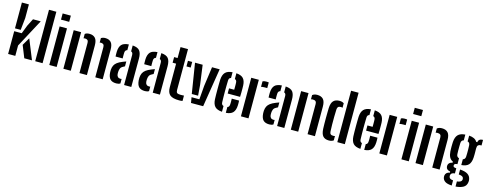

<svg xmlns="http://www.w3.org/2000/svg" viewBox="-28 -1750 7336 2885"><g transform="rotate(15 3640.0 -307.5)"><path d="M51.3 0V-353.9H168.1L219.3 -485.9L277.6 -600H397.9L162.9 -161.6V0ZM51.3 -398.5V-800H160.2V-587.4L140.4 -398.5ZM226.9 -189.1 297.4 -309 422.6 0H302.7Z M472.8 0V-800H587.3V0Z M685.3 -703.6V-800H812.8V-703.6ZM691.8 0V-600H806.3V0Z M910.8 0V-600H1026.1V0ZM1407.2 0V-470.6Q1407 -499 1393.1 -511.5Q1379.2 -524 1353.7 -524Q1343.2 -524 1336 -521.1V-590.9Q1349.2 -599.4 1365.2 -604.1Q1381.2 -608.7 1401.7 -608.7Q1459.9 -608.7 1491.1 -574.5Q1522.3 -540.4 1522.5 -461V0ZM1161 0V-470.6Q1160.8 -498.4 1147.7 -511.2Q1134.6 -524 1108 -524Q1102.2 -524 1096.4 -523.3Q1090.5 -522.5 1085.2 -520.6V-588.6Q1098.2 -598.6 1114.8 -603.7Q1131.4 -608.7 1155 -608.7Q1213.2 -608.7 1244.9 -574.5Q1276.6 -540.4 1276.9 -461V0Z M1603.7 -124.1Q1603.2 -134.7 1603.1 -147.6Q1603 -160.5 1603.5 -170.8Q1606.4 -209.2 1620.2 -237.7Q1634 -266.2 1663.8 -288.7Q1693.6 -311.2 1744.5 -331.3Q1757.4 -336.5 1770.2 -341.3Q1782.9 -346 1795.9 -350.6V-274.6Q1790.2 -272.1 1784.1 -268.7Q1778.1 -265.2 1771.3 -261.5Q1739.4 -246 1729.5 -221.6Q1719.7 -197.1 1718.6 -170.3Q1718.3 -157.2 1718.4 -149.9Q1718.5 -142.6 1719 -132.3Q1721.5 -105.5 1736.6 -90.9Q1751.8 -76.2 1778.6 -76.2Q1788.8 -76.2 1795.9 -78.6V-8.7Q1772.9 7.1 1734.5 7.1Q1671.6 7.1 1640.5 -23.5Q1609.4 -54.2 1603.7 -124.1ZM1620.6 -380.4Q1619.7 -393.9 1619.4 -415.5Q1619.1 -437.1 1619.6 -457.3Q1622.7 -529.7 1654.8 -566.1Q1687 -602.4 1766.8 -607.7V-518.7Q1750.7 -514.7 1741.6 -503.3Q1732.5 -491.9 1731.5 -471.1Q1730.7 -461 1730.5 -441.8Q1730.2 -422.5 1730.6 -404.6Q1731 -386.6 1731.5 -380.4ZM1855.4 0V-464.7Q1855.4 -485.5 1848.6 -498.2Q1841.8 -510.8 1826.4 -516.1V-607.7Q1907.1 -602.1 1937.7 -562.3Q1968.3 -522.4 1968 -440.2L1967.2 0Z M2049.2 -124.1Q2048.7 -134.7 2048.6 -147.6Q2048.5 -160.5 2049 -170.8Q2051.9 -209.2 2065.7 -237.7Q2079.5 -266.2 2109.3 -288.7Q2139.1 -311.2 2190 -331.3Q2202.9 -336.5 2215.7 -341.3Q2228.4 -346 2241.4 -350.6V-274.6Q2235.7 -272.1 2229.6 -268.7Q2223.6 -265.2 2216.8 -261.5Q2184.9 -246 2175 -221.6Q2165.2 -197.1 2164.1 -170.3Q2163.8 -157.2 2163.9 -149.9Q2164 -142.6 2164.5 -132.3Q2167 -105.5 2182.1 -90.9Q2197.3 -76.2 2224.1 -76.2Q2234.3 -76.2 2241.4 -78.6V-8.7Q2218.4 7.1 2180 7.1Q2117.1 7.1 2086 -23.5Q2054.9 -54.2 2049.2 -124.1ZM2066.1 -380.4Q2065.2 -393.9 2064.9 -415.5Q2064.6 -437.1 2065.1 -457.3Q2068.2 -529.7 2100.3 -566.1Q2132.5 -602.4 2212.3 -607.7V-518.7Q2196.2 -514.7 2187.1 -503.3Q2178 -491.9 2177 -471.1Q2176.2 -461 2176 -441.8Q2175.7 -422.5 2176.1 -404.6Q2176.5 -386.6 2177 -380.4ZM2300.9 0V-464.7Q2300.9 -485.5 2294.1 -498.2Q2287.3 -510.8 2271.9 -516.1V-607.7Q2352.6 -602.1 2383.2 -562.3Q2413.8 -522.4 2413.5 -440.2L2412.7 0Z M2472.8 -512.6V-600H2527.1V-770H2643.6V-133.7Q2643.6 -100.4 2658.5 -89Q2673.4 -77.6 2713 -77.6Q2727.4 -77.6 2739 -78.2Q2750.6 -78.8 2765.5 -79.4V3.7Q2753.5 6.5 2740.6 7.6Q2727.7 8.7 2712.4 8.7Q2611.9 8.7 2569.5 -26.8Q2527.1 -62.4 2527.1 -147.2V-512.6ZM2688.1 -512.6V-600H2754.1V-512.6Z M2797.9 -600H2916.8L2958 -298.1L2970.8 -133H2872.7ZM2881.9 -85.5H3003.6L3020.9 -298.1L3062.6 -600H3181.5L3085.3 0H2896.2Z M3229.7 -145.4Q3228.4 -175.2 3227.8 -216Q3227.2 -256.9 3227.2 -301.1Q3227.2 -345.4 3227.9 -385.3Q3228.5 -425.3 3229.7 -453Q3234.5 -529.5 3269.8 -565.9Q3305 -602.4 3380.1 -607.7V-518.2Q3362.2 -513.7 3354.5 -501.7Q3346.9 -489.6 3346.4 -469.6Q3344.9 -423.8 3344.3 -382.1Q3343.6 -340.4 3343.6 -300.2Q3343.6 -260 3344.3 -218.9Q3344.9 -177.9 3346.4 -132.9Q3346.9 -111 3354.9 -99Q3362.8 -87 3380.1 -82.1V7.7Q3302.1 2.1 3268 -34.5Q3233.9 -71 3229.7 -145.4ZM3439.6 7.7V-82.1Q3455.6 -86.9 3462.9 -99.2Q3470.2 -111.4 3471.2 -133.7Q3472.2 -148.7 3472.4 -170.8Q3472.5 -192.8 3471 -221.4H3584.7Q3586 -210 3586.4 -185.9Q3586.7 -161.7 3585.7 -145.4Q3582.2 -70.2 3548.4 -33.8Q3514.7 2.6 3439.6 7.7ZM3391.7 -279.5V-359.9H3472Q3472.4 -383 3472.4 -405.6Q3472.4 -428.2 3472.2 -445.3Q3471.9 -462.5 3471.2 -469.6Q3470.5 -490.5 3462.7 -501.9Q3455 -513.4 3439.6 -517.9V-607.7Q3514.5 -602.1 3548.3 -566.3Q3582.1 -530.5 3585.7 -457.3Q3586.2 -445.7 3586.6 -415.7Q3587 -385.8 3586.7 -348.9Q3586.5 -312 3584.7 -279.5Z M3672.8 0V-600H3790.5V0ZM3850 -506.3V-592.1Q3870.8 -603.1 3903 -603.1Q3914.4 -603.1 3925.5 -602.4Q3936.7 -601.6 3945.1 -600.4V-512.6H3904.4Q3871.6 -512.6 3850 -506.3Z M3984.2 -124.1Q3983.7 -134.7 3983.6 -147.6Q3983.5 -160.5 3984 -170.8Q3986.9 -209.2 4000.7 -237.7Q4014.5 -266.2 4044.3 -288.7Q4074.1 -311.2 4125 -331.3Q4137.9 -336.5 4150.7 -341.3Q4163.4 -346 4176.4 -350.6V-274.6Q4170.7 -272.1 4164.6 -268.7Q4158.6 -265.2 4151.8 -261.5Q4119.9 -246 4110 -221.6Q4100.2 -197.1 4099.1 -170.3Q4098.8 -157.2 4098.9 -149.9Q4099 -142.6 4099.5 -132.3Q4102 -105.5 4117.1 -90.9Q4132.3 -76.2 4159.1 -76.2Q4169.3 -76.2 4176.4 -78.6V-8.7Q4153.4 7.1 4115 7.1Q4052.1 7.1 4021 -23.5Q3989.9 -54.2 3984.2 -124.1ZM4001.1 -380.4Q4000.2 -393.9 3999.9 -415.5Q3999.6 -437.1 4000.1 -457.3Q4003.2 -529.7 4035.3 -566.1Q4067.5 -602.4 4147.3 -607.7V-518.7Q4131.2 -514.7 4122.1 -503.3Q4113 -491.9 4112 -471.1Q4111.2 -461 4111 -441.8Q4110.7 -422.5 4111.1 -404.6Q4111.5 -386.6 4112 -380.4ZM4235.9 0V-464.7Q4235.9 -485.5 4229.1 -498.2Q4222.3 -510.8 4206.9 -516.1V-607.7Q4287.6 -602.1 4318.2 -562.3Q4348.8 -522.4 4348.5 -440.2L4347.7 0Z M4448.8 0V-600H4563.8V0ZM4709.5 0 4709.3 -470.6Q4709.1 -498.4 4694.9 -511.2Q4680.8 -524 4652 -524Q4644.5 -524 4637.3 -522.8Q4630.1 -521.5 4623.3 -519.2V-585Q4637.5 -596.6 4655.6 -602.6Q4673.7 -608.7 4699 -608.7Q4760.5 -608.7 4792.2 -574.2Q4823.9 -539.7 4824.1 -461V0Z M4915.2 -139Q4913.7 -172.2 4913.2 -214.9Q4912.7 -257.5 4912.8 -302.4Q4912.9 -347.4 4913.6 -388.8Q4914.2 -430.2 4915.2 -461Q4918.4 -541 4951.2 -574.9Q4984 -608.7 5043.1 -608.7Q5066.9 -608.7 5084 -603.8Q5101.1 -598.9 5114.3 -588.9V-519.6Q5102.1 -524 5086.9 -524Q5059 -524 5046.2 -511.6Q5033.4 -499.2 5032.1 -473.3Q5029.5 -417 5028.6 -356.7Q5027.8 -296.3 5028.5 -238.3Q5029.3 -180.2 5031.7 -130.9Q5033 -101.4 5045.8 -88.8Q5058.5 -76.2 5086.7 -76.2Q5102.6 -76.2 5114.3 -80.4V-12.1Q5100.4 -2.1 5082.8 3.3Q5065.2 8.7 5041.1 8.7Q4980.4 8.7 4949.6 -25.7Q4918.9 -60.1 4915.2 -139ZM5172.3 0V-800H5289.1V0Z M5382.7 -145.4Q5381.4 -175.2 5380.8 -216Q5380.2 -256.9 5380.2 -301.1Q5380.2 -345.4 5380.9 -385.3Q5381.5 -425.3 5382.7 -453Q5387.5 -529.5 5422.8 -565.9Q5458 -602.4 5533.1 -607.7V-518.2Q5515.2 -513.7 5507.5 -501.7Q5499.9 -489.6 5499.4 -469.6Q5497.9 -423.8 5497.3 -382.1Q5496.6 -340.4 5496.6 -300.2Q5496.6 -260 5497.3 -218.9Q5497.9 -177.9 5499.4 -132.9Q5499.9 -111 5507.9 -99Q5515.8 -87 5533.1 -82.1V7.7Q5455.1 2.1 5421 -34.5Q5386.9 -71 5382.7 -145.4ZM5592.6 7.7V-82.1Q5608.6 -86.9 5615.9 -99.2Q5623.2 -111.4 5624.2 -133.7Q5625.2 -148.7 5625.4 -170.8Q5625.5 -192.8 5624 -221.4H5737.7Q5739 -210 5739.4 -185.9Q5739.7 -161.7 5738.7 -145.4Q5735.2 -70.2 5701.4 -33.8Q5667.7 2.6 5592.6 7.7ZM5544.7 -279.5V-359.9H5625Q5625.4 -383 5625.4 -405.6Q5625.4 -428.2 5625.2 -445.3Q5624.9 -462.5 5624.2 -469.6Q5623.5 -490.5 5615.7 -501.9Q5608 -513.4 5592.6 -517.9V-607.7Q5667.5 -602.1 5701.3 -566.3Q5735.1 -530.5 5738.7 -457.3Q5739.2 -445.7 5739.6 -415.7Q5740 -385.8 5739.7 -348.9Q5739.5 -312 5737.7 -279.5Z M5825.8 0V-600H5943.5V0ZM6003 -506.3V-592.1Q6023.8 -603.1 6056 -603.1Q6067.4 -603.1 6078.5 -602.4Q6089.7 -601.6 6098.1 -600.4V-512.6H6057.4Q6024.6 -512.6 6003 -506.3Z M6162.8 -703.6V-800H6290.3V-703.6ZM6169.3 0V-600H6283.8V0Z M6388.3 0V-600H6503.3V0ZM6649 0 6648.8 -470.6Q6648.6 -498.4 6634.4 -511.2Q6620.3 -524 6591.5 -524Q6584 -524 6576.8 -522.8Q6569.6 -521.5 6562.8 -519.2V-585Q6577 -596.6 6595.1 -602.6Q6613.2 -608.7 6638.5 -608.7Q6700 -608.7 6731.7 -574.2Q6763.4 -539.7 6763.6 -461V0Z M7000.9 184.5Q6930.1 180.9 6896.5 158.4Q6862.9 135.8 6856.5 99.9Q6855.5 93.6 6854.8 84.9Q6854.1 76.1 6855.2 69Q6857.9 43.9 6875.6 26.9Q6893.3 9.9 6924.4 5.3V-12.2Q6864.3 -22.8 6858.9 -67.2Q6857.9 -76.6 6858.3 -81.7Q6858.7 -86.8 6858.9 -93.6Q6861.1 -114.1 6879.1 -130.2Q6897.1 -146.3 6925.3 -149.5V-166.8Q6888.7 -183.2 6870.6 -217.5Q6852.5 -251.8 6849.2 -305.2Q6848.2 -328.2 6847.7 -346.3Q6847.2 -364.4 6847.3 -380.7Q6847.4 -397.1 6847.9 -414.5Q6848.4 -432 6849.2 -453Q6854.4 -529.3 6889.8 -565.9Q6925.2 -602.4 7000.9 -607.7V-518.2Q6981.3 -513.6 6971.7 -500.6Q6962 -487.6 6961.3 -465.2Q6960.3 -437.1 6959.8 -406.9Q6959.3 -376.8 6959.6 -347.6Q6959.8 -318.4 6961.3 -292.6Q6962.5 -270.2 6972.8 -257.2Q6983.1 -244.3 7001.6 -239.5V-148.1Q6974.1 -146.1 6962.8 -138.3Q6951.6 -130.4 6951.6 -116.7Q6951.6 -116 6951.6 -114.8Q6951.6 -113.7 6951.6 -112.5Q6951.6 -98.9 6961.6 -92.1Q6971.6 -85.3 7000.9 -82.9V-3.5Q6972.6 -1.2 6956.4 8.7Q6940.2 18.6 6936.9 38Q6935 44.2 6935.3 51.3Q6935.6 58.4 6936.9 64.1Q6940.7 84.1 6956.8 93.2Q6973 102.2 7000.9 104.5ZM7060.5 184.2V104.7Q7091.3 101.7 7110.8 91.9Q7130.3 82.2 7134.8 62.4Q7137.5 55.1 7137.2 48.6Q7137 42.1 7134 34.3Q7130 15.1 7110.4 7Q7090.8 -1.2 7060.5 -3.6V-80.4Q7140.9 -75.4 7182.2 -48.2Q7223.6 -21.1 7230.9 32.2Q7232 39.1 7232.4 49.4Q7232.8 59.6 7230.9 70.9Q7223.6 129.5 7176.7 154.8Q7129.8 180.1 7060.5 184.2ZM7060.5 -149.9V-239.7Q7078 -244.8 7087.5 -257Q7097.1 -269.1 7098.3 -290.5Q7099.8 -316.6 7100.2 -346.3Q7100.6 -376 7100 -406.9Q7099.3 -437.9 7097.8 -467.4Q7096.6 -488.5 7087.7 -500.9Q7078.8 -513.3 7060.5 -517.9V-607.7Q7154.8 -601.4 7186.8 -544.2H7204.3Q7207.5 -572.2 7226.2 -586Q7244.9 -599.7 7278.4 -600V-512.6H7265Q7239.9 -512.6 7225.7 -498.8Q7211.4 -485 7211.4 -451.8V-425.1Q7211.9 -402.3 7212 -384.3Q7212.2 -366.3 7211.9 -347.8Q7211.7 -329.3 7210.4 -305.2Q7205.8 -228.9 7171.3 -192.2Q7136.8 -155.5 7060.5 -149.9Z"/></g></svg>

Font: Big Shoulders Stencil Text Thin
Style: Regular
Weight: 100
Designer: Patric King
Foundry: XO Type Co
Version: Version 2.001